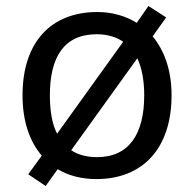

<svg xmlns="http://www.w3.org/2000/svg" viewBox="-20 -586 645 639"><path d="M551 -269C551 -352 527 -418 488 -465L533 -528L474 -566L435 -510C398 -533 353 -546 304 -546C150 -546 55 -446 55 -269C55 -183 78 -116 119 -68L74 -6L132 33L172 -23C209 -1 252 10 301 10C454 10 551 -91 551 -269ZM146 -269C146 -396 193 -472 302 -472C337 -472 367 -463 390 -447L170 -141C153 -174 146 -218 146 -269ZM460 -269C460 -142 411 -63 303 -63C269 -63 239 -71 217 -86L437 -392C452 -360 460 -318 460 -269Z"/></svg>

Font: Noto Sans Tifinagh Agraw Imazighen
Style: Regular
Weight: 400
Designer: JamraPatel
Foundry: JamraPatel LLC
Version: Version 2.006